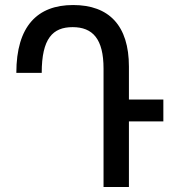

<svg xmlns="http://www.w3.org/2000/svg" viewBox="-20 -744 688 764"><path d="M493 0V-261H630V-348H493V-479C493 -642 414 -724 271 -724C129 -724 45 -640 45 -454H146C146 -591 190 -636 269 -636C349 -636 392 -589 392 -471V0Z"/></svg>

Font: Noto Sans Armenian Condensed Medium
Style: Regular
Weight: 500
Width: 3
Designer: Monotype Design Team
Foundry: Monotype Imaging Inc.
Version: Version 2.008